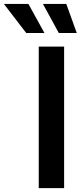

<svg xmlns="http://www.w3.org/2000/svg" viewBox="-126 -967 423 987"><path d="M203.6 -727.5V0H73.2V-727.5ZM8.8 -797.4 -106 -946.8H20L102.5 -797.4ZM176.3 -797.4 94.7 -946.8H214.8L268.6 -797.4Z"/></svg>

Font: Inter SemiBold
Style: Regular
Weight: 600
Designer: Rasmus Andersson
Foundry: rsms
Version: Version 4.001;git-9221beed3